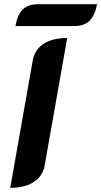

<svg xmlns="http://www.w3.org/2000/svg" viewBox="-20 -891 485 920"><path d="M137 -602Q146 -653 189 -681Q232 -709 302 -709L194 -98Q185 -47 142 -19Q99 9 29 9ZM164 -871H445Q435 -817 409 -791.5Q383 -766 335 -766H54Q63 -819 88.5 -845Q114 -871 164 -871Z"/></svg>

Font: K2D ExtraBold
Style: Italic
Weight: 800
Italic angle: -10°
Designer: Katatrad Aksorn Co.,Ltd.
Foundry: Cadson Demak Co.,Ltd.
Version: Version 1.000; ttfautohint (v1.6)